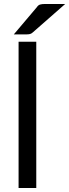

<svg xmlns="http://www.w3.org/2000/svg" viewBox="-20 -946 348 966"><path d="M162.5 0H73.5V-736H162.5ZM113.5 -773H49.5L165.5 -910Q172 -920 181.2 -923Q190.5 -926 207.5 -926H308L145 -783Q138 -776.5 130.8 -774.8Q123.5 -773 113.5 -773Z"/></svg>

Font: Verano Sans
Style: Regular
Weight: 400
Designer: Lukasz Dziedzic with Adam Twardoch and Botio Nikoltchev
Foundry: tyPoland Lukasz Dziedzic
Version: Version 3.001;December 28, 2019;FontCreator 12.0.0.2547 64-b